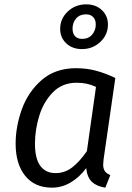

<svg xmlns="http://www.w3.org/2000/svg" viewBox="-20 -852 607 884"><path d="M511 -493 457 -119Q455 -99 455 -94Q455 -76 462.5 -64.5Q470 -53 488 -46L465 12Q425 6 403 -15Q381 -36 377 -78Q346 -36 305.5 -12Q265 12 219 12Q140 12 96 -42.5Q52 -97 52 -190Q52 -270 81 -350Q110 -430 172.5 -484Q235 -538 330 -538Q379 -538 422 -526.5Q465 -515 511 -493ZM141 -190Q141 -122 165.5 -88.5Q190 -55 236 -55Q278 -55 312 -81Q346 -107 380 -156L422 -452Q400 -462 379.5 -466.5Q359 -471 332 -471Q267 -471 224 -427.5Q181 -384 161 -319.5Q141 -255 141 -190ZM477 -739Q477 -692 442 -659Q407 -626 357 -626Q313 -626 285 -652.5Q257 -679 257 -719Q257 -766 292 -799Q327 -832 377 -832Q421 -832 449 -805.5Q477 -779 477 -739ZM314 -720Q314 -698 325.5 -685.5Q337 -673 358 -673Q388 -673 404.5 -693Q421 -713 421 -739Q421 -761 409 -773.5Q397 -786 376 -786Q347 -786 330.5 -767Q314 -748 314 -720Z"/></svg>

Font: Fira Sans Book
Style: Italic
Weight: 350
Italic angle: -8°
Designer: bBox Type GmbH & Carrois Corporate GbR & Edenspiekermann AG
Foundry: bBox Type GmbH & Carrois Corporate GbR & Edenspiekermann AG
Version: Version 4.301